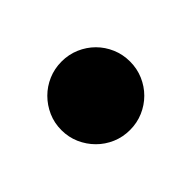

<svg xmlns="http://www.w3.org/2000/svg" viewBox="-60 -326 447 447"><g transform="rotate(-45 163.0 -103.0)"><path d="M49.8 -103Q49.8 -126.5 58.8 -147Q67.9 -167.5 83.3 -182.9Q98.6 -198.2 119.1 -207Q139.6 -215.8 163.1 -215.8Q186.5 -215.8 207 -207Q227.5 -198.2 242.9 -182.9Q258.3 -167.5 267.1 -147Q275.9 -126.5 275.9 -103Q275.9 -79.6 267.1 -59.1Q258.3 -38.6 242.9 -23.2Q227.5 -7.8 207 1Q186.5 9.8 163.1 9.8Q139.6 9.8 119.1 1Q98.6 -7.8 83.3 -23.2Q67.9 -38.6 58.8 -59.1Q49.8 -79.6 49.8 -103Z"/></g></svg>

Font: Fascinate Cyrillic
Style: Regular
Weight: 900
Designer: Denis Ignatov
Foundry: Astigmatic (AOETI)
Version: Version 1.00 November 30, 2018, initial release